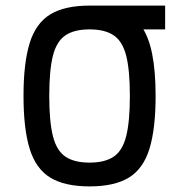

<svg xmlns="http://www.w3.org/2000/svg" viewBox="-20 -652 640 686"><path d="M300 14Q211 14 159.5 -17.5Q108 -49 86 -120.5Q64 -192 64 -309Q64 -427 86 -498Q108 -569 159.5 -600.5Q211 -632 300 -632Q367 -632 412 -615Q457 -598 484 -560Q511 -522 523.5 -460Q536 -398 536 -309Q536 -192 514 -120.5Q492 -49 440.5 -17.5Q389 14 300 14ZM300 -71Q355 -71 386.5 -92.5Q418 -114 431 -166Q444 -218 444 -309Q444 -401 431 -452.5Q418 -504 386.5 -525.5Q355 -547 300 -547Q245 -547 213.5 -525.5Q182 -504 169 -452.5Q156 -401 156 -309Q156 -218 169 -166Q182 -114 213.5 -92.5Q245 -71 300 -71ZM300 -547V-632H570V-547Z"/></svg>

Font: Victor Mono SemiBold
Style: Regular
Weight: 600
Monospace: yes
Designer: Rune Bjørnerås
Version: Version 1.561;gftools[0.9.30]